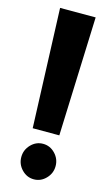

<svg xmlns="http://www.w3.org/2000/svg" viewBox="-126 -872 535 919"><g transform="rotate(15 141.0 -412.5)"><path d="M51.8 -825.2H228L206.1 -234.9H74.2ZM82.3 -26.1Q57.1 -52.2 57.1 -87.9Q57.1 -123.5 82.3 -149.7Q107.4 -175.8 142.1 -175.8Q176.8 -175.8 201.9 -149.7Q227.1 -123.5 227.1 -87.9Q227.1 -52.2 201.9 -26.1Q176.8 0 142.1 0Q107.4 0 82.3 -26.1Z"/></g></svg>

Font: Hussar Preview
Style: Bold
Weight: 700
Foundry: Cannot Into Space Fonts, PlusOne Fonts
Version: Version 2.29RC2 "Millennial"